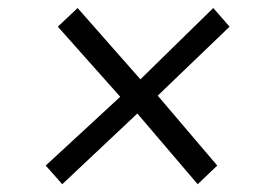

<svg xmlns="http://www.w3.org/2000/svg" viewBox="-20 -517 694 488"><path d="M563.5 -449.2 380.9 -273.9 532.2 -96.2 482.4 -48.8 329.1 -228.5 138.2 -48.8 96.2 -96.2 285.6 -271 127 -449.2 177.2 -496.6 336.9 -315.4 522 -496.6Z"/></svg>

Font: Gelasio Medium
Style: Italic
Weight: 500
Italic angle: -8.5°
Designer: Eben Sorkin
Foundry: Eben Sorkin
Version: Version 1.008